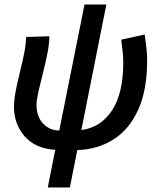

<svg xmlns="http://www.w3.org/2000/svg" viewBox="-20 -654 708 852"><path d="M192 178 225 11Q136 5 89 -49.5Q42 -104 42 -180Q42 -210 49.5 -249Q57 -288 67.5 -330Q78 -372 86.5 -413.5Q95 -455 96 -490L199 -493Q199 -461 190.5 -417.5Q182 -374 170.5 -329.5Q159 -285 150.5 -247.5Q142 -210 142 -190Q142 -137 171 -106Q200 -75 243 -75L355 -634H452L341 -77Q427 -88 477 -164Q527 -240 527 -376Q527 -396 525 -417Q523 -438 518 -478L622 -501Q627 -465 630 -438Q633 -411 633 -386Q633 -255 593.5 -167.5Q554 -80 484 -35.5Q414 9 323 12L290 178Z"/></svg>

Font: Source Sans 3 Semibold
Style: Italic
Weight: 600
Italic angle: -11°
Designer: Paul D. Hunt
Foundry: Adobe
Version: Version 3.052;hotconv 1.1.0;makeotfexe 2.6.0